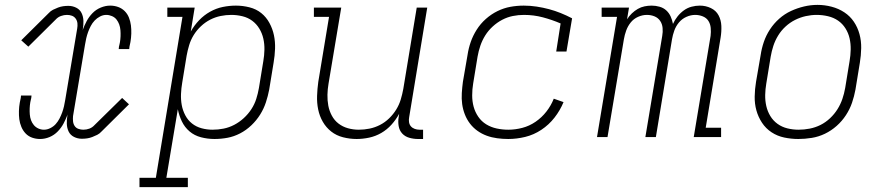

<svg xmlns="http://www.w3.org/2000/svg" viewBox="-20 -561 3640 786"><path d="M144 8Q127 8 111.5 2.5Q96 -3 85 -14.5Q74 -26 67.5 -41.5Q61 -57 59 -73Q57 -89 57.5 -106.5Q58 -124 61 -141Q62 -146 63 -150.5Q64 -155 65 -160Q65 -163 65.5 -165Q66 -167 66 -170H109Q109 -167 108.5 -165Q108 -163 108 -160Q107 -156 106 -151.5Q105 -147 104 -142Q102 -130 101.5 -117.5Q101 -105 102 -92.5Q103 -80 107 -69Q111 -58 118.5 -49Q126 -40 137 -35Q148 -30 160 -30Q173 -30 186 -36.5Q199 -43 208 -53Q217 -63 223.5 -75.5Q230 -88 234.5 -100.5Q239 -113 242 -126Q245 -139 247 -152L296 -444Q298 -455 297 -465.5Q296 -476 290 -484.5Q284 -493 274.5 -496.5Q265 -500 254 -500Q242 -500 229.5 -495.5Q217 -491 208 -481L96 -370L67 -396L179 -507Q187 -516 197 -521Q207 -526 217.5 -530Q228 -534 238.5 -535.5Q249 -537 260 -537Q277 -537 292 -529.5Q307 -522 314 -507.5Q321 -493 321.5 -475.5Q322 -458 319 -441L318 -437Q325 -456 334.5 -474Q344 -492 358.5 -507Q373 -522 392.5 -530Q412 -538 431 -538Q448 -538 463.5 -532.5Q479 -527 490.5 -515.5Q502 -504 508 -488.5Q514 -473 516 -457Q518 -441 517.5 -423.5Q517 -406 514 -389Q513 -384 512 -379.5Q511 -375 510 -370Q510 -367 509.5 -365Q509 -363 509 -360H466Q466 -363 466.5 -365Q467 -367 467 -370Q468 -374 469 -378.5Q470 -383 471 -388Q473 -400 473.5 -412.5Q474 -425 473 -437.5Q472 -450 468 -461Q464 -472 457 -481Q450 -490 438.5 -495Q427 -500 415 -500Q402 -500 389.5 -493.5Q377 -487 367.5 -477Q358 -467 351.5 -454.5Q345 -442 340.5 -429.5Q336 -417 333 -404Q330 -391 328 -378L279 -86Q278 -75 279 -64.5Q280 -54 285.5 -45.5Q291 -37 301 -33.5Q311 -30 321 -30Q334 -30 346 -34.5Q358 -39 367 -49L480 -160L508 -134L396 -23Q388 -14 378 -9Q368 -4 357.5 0Q347 4 336.5 5.5Q326 7 315 7Q298 7 283 -0.5Q268 -8 261 -22.5Q254 -37 253.5 -54.5Q253 -72 256 -89L257 -93Q250 -74 240.5 -56Q231 -38 216.5 -23Q202 -8 183 0Q164 8 144 8Z M551 205V167H618L727 -492H665V-530H777L761 -432Q775 -457 795 -478Q815 -499 840 -513Q865 -527 892 -532.5Q919 -538 946 -538Q946 -538 946 -538Q946 -538 946 -538Q974 -538 1001.5 -531Q1029 -524 1049.5 -507.5Q1070 -491 1083 -467Q1096 -443 1101.5 -416.5Q1107 -390 1106 -361.5Q1105 -333 1100 -304L1082 -194Q1077 -168 1068.5 -142Q1060 -116 1045 -92Q1030 -68 1009 -48Q988 -28 963 -15Q938 -2 911.5 3Q885 8 858 8Q830 8 803 1Q776 -6 756 -23Q736 -40 724.5 -64Q713 -88 708 -114L661 167H749V205ZM850 -30Q873 -30 895.5 -34.5Q918 -39 939 -50Q960 -61 978 -77.5Q996 -94 1009 -114Q1022 -134 1029 -156Q1036 -178 1040 -201L1058 -311Q1062 -334 1062.5 -357.5Q1063 -381 1058 -403Q1053 -425 1041.5 -444Q1030 -463 1012.5 -476Q995 -489 972.5 -494.5Q950 -500 927 -500Q905 -500 883 -495.5Q861 -491 840.5 -480.5Q820 -470 802.5 -453.5Q785 -437 773 -417.5Q761 -398 754.5 -376.5Q748 -355 744 -333L726 -223Q722 -200 721 -176.5Q720 -153 724 -131Q728 -109 738.5 -89Q749 -69 766 -55.5Q783 -42 805 -36Q827 -30 850 -30Z M1440 8Q1412 8 1384.5 1Q1357 -6 1336 -22.5Q1315 -39 1301.5 -62.5Q1288 -86 1282.5 -113Q1277 -140 1278 -168.5Q1279 -197 1283 -226L1327 -492H1265V-530H1377L1325 -219Q1321 -196 1320.5 -173Q1320 -150 1324 -128.5Q1328 -107 1338.5 -87.5Q1349 -68 1366 -55Q1383 -42 1404.5 -36Q1426 -30 1449 -30Q1471 -30 1493 -34.5Q1515 -39 1535.5 -49.5Q1556 -60 1573 -76.5Q1590 -93 1602 -112.5Q1614 -132 1620.5 -153.5Q1627 -175 1631 -197L1686 -530H1729L1655 -81Q1653 -71 1654.5 -61Q1656 -51 1662 -44Q1668 -37 1677.5 -33.5Q1687 -30 1697 -30H1712V8H1691Q1673 8 1655.5 3Q1638 -2 1626.5 -14.5Q1615 -27 1612 -45Q1609 -63 1612 -81L1614 -95Q1601 -71 1582.5 -50.5Q1564 -30 1540.5 -16.5Q1517 -3 1491 2.5Q1465 8 1440 8Z M2061 8Q2038 8 2015.5 5Q1993 2 1972.5 -5.5Q1952 -13 1934.5 -25.5Q1917 -38 1904 -55Q1891 -72 1883 -92.5Q1875 -113 1872 -135Q1869 -157 1870.5 -180Q1872 -203 1875 -226L1894 -336Q1898 -363 1907 -389Q1916 -415 1931.5 -439.5Q1947 -464 1969 -483.5Q1991 -503 2016.5 -515.5Q2042 -528 2069 -533Q2096 -538 2124 -538Q2151 -538 2177 -534Q2203 -530 2227.5 -523.5Q2252 -517 2275.5 -507.5Q2299 -498 2322 -486L2299 -350H2257L2275 -465Q2240 -480 2202.5 -490Q2165 -500 2125 -500Q2102 -500 2079.5 -495.5Q2057 -491 2036 -480Q2015 -469 1997 -452.5Q1979 -436 1966.5 -416Q1954 -396 1946.5 -374Q1939 -352 1935 -329L1917 -219Q1913 -195 1913 -170.5Q1913 -146 1919 -124Q1925 -102 1938 -83Q1951 -64 1970.5 -52Q1990 -40 2013.5 -35Q2037 -30 2061 -30Q2089 -30 2118 -37.5Q2147 -45 2172.5 -62.5Q2198 -80 2217 -104.5Q2236 -129 2247 -157L2287 -143Q2273 -109 2250 -79.5Q2227 -50 2196 -29.5Q2165 -9 2130 -0.5Q2095 8 2061 8Z M2424 0 2506 -492H2443V-530H2555L2547 -482Q2555 -495 2566.5 -506Q2578 -517 2591 -524.5Q2604 -532 2618.5 -535Q2633 -538 2648 -538Q2664 -538 2680 -533.5Q2696 -529 2707.5 -518.5Q2719 -508 2725.5 -493.5Q2732 -479 2735 -463Q2742 -479 2753.5 -493.5Q2765 -508 2779.5 -518.5Q2794 -529 2811 -533.5Q2828 -538 2845 -538Q2869 -538 2890 -528Q2911 -518 2921.5 -498.5Q2932 -479 2933 -455Q2934 -431 2930 -407L2869 -38H2932V0H2820L2889 -414Q2891 -430 2889.5 -446.5Q2888 -463 2880 -475.5Q2872 -488 2857 -494Q2842 -500 2826 -500Q2808 -500 2790 -492Q2772 -484 2759.5 -469Q2747 -454 2740.5 -436Q2734 -418 2731 -400L2665 0H2622L2691 -414Q2694 -430 2692.5 -446.5Q2691 -463 2682.5 -475.5Q2674 -488 2659.5 -494Q2645 -500 2628 -500Q2610 -500 2592 -492Q2574 -484 2562 -469Q2550 -454 2543.5 -436Q2537 -418 2534 -400L2467 0Z M3248 8Q3219 8 3190.5 2Q3162 -4 3138.5 -19.5Q3115 -35 3099.5 -58.5Q3084 -82 3076.5 -109Q3069 -136 3069.5 -166Q3070 -196 3075 -226L3094 -336Q3098 -363 3107 -389.5Q3116 -416 3132 -440.5Q3148 -465 3170 -484.5Q3192 -504 3218 -516Q3244 -528 3271.5 -534.5Q3299 -541 3327 -541Q3356 -541 3384.5 -533.5Q3413 -526 3436.5 -510.5Q3460 -495 3475.5 -472Q3491 -449 3498.5 -421.5Q3506 -394 3505.5 -364Q3505 -334 3500 -304L3482 -194Q3477 -167 3468 -140.5Q3459 -114 3443 -89.5Q3427 -65 3405 -45.5Q3383 -26 3357 -13.5Q3331 -1 3303 3.5Q3275 8 3248 8ZM3249 -30Q3272 -30 3295 -34.5Q3318 -39 3339 -49.5Q3360 -60 3378 -77Q3396 -94 3408.5 -114Q3421 -134 3428.5 -156Q3436 -178 3440 -201L3458 -311Q3462 -334 3462.5 -358Q3463 -382 3458 -404Q3453 -426 3441 -445Q3429 -464 3411 -476.5Q3393 -489 3370 -494.5Q3347 -500 3323 -500Q3301 -500 3278.5 -495Q3256 -490 3235 -479.5Q3214 -469 3196 -452.5Q3178 -436 3165.5 -415.5Q3153 -395 3146 -373.5Q3139 -352 3135 -329L3117 -219Q3113 -196 3112.5 -172.5Q3112 -149 3117 -127Q3122 -105 3133.5 -86Q3145 -67 3163 -54Q3181 -41 3203.5 -35.5Q3226 -30 3249 -30Z"/></svg>

Font: Iosevka Slab XLtEx
Style: Italic
Weight: 200
Width: 7
Italic angle: -9°
Monospace: yes
Designer: Belleve Invis
Foundry: Belleve Invis
Version: Version 11.1.0; ttfautohint (v1.8.3)